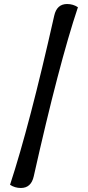

<svg xmlns="http://www.w3.org/2000/svg" viewBox="-20 -856 438 956"><path d="M250 -778Q263 -836 314 -836Q344 -836 368 -820Q273 -536 148 22Q135 80 84 80Q54 80 30 64Q127 -231 250 -778Z"/></svg>

Font: Lemonada
Style: Regular
Weight: 400
Designer: Mohamed Gaber (Arabic) Eduardo Tunni (Latin)
Foundry: Kief Type Foundry
Version: Version 3.006